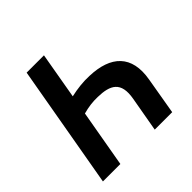

<svg xmlns="http://www.w3.org/2000/svg" viewBox="-177 -863 1027 1027"><g transform="rotate(-45 336.0 -350.0)"><path d="M387 -450C343 -452 296 -447 247 -436L293 -700H162L39 0H171L228 -325C269 -336 301 -340 339 -339C431 -337 486 -310 466 -198L431 0H563L599 -210C627 -369 543 -445 387 -450Z"/></g></svg>

Font: Fixel Display SemiBold
Style: Italic
Weight: 600
Italic angle: -10°
Designer: AlfaBravo + MacPaw
Foundry: Kyrylo Tkachov, Marchela Mozhyna, Serhii Makarenko, Maria Weinstein, Zakhar Kryvoshyya
Version: Version 1.210;Glyphs 3.2 (3217)